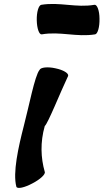

<svg xmlns="http://www.w3.org/2000/svg" viewBox="-20 -898 518 961"><path d="M189 -726C281 -742 363 -711 456 -726C469 -728 479 -763 478 -804C478 -845 466 -876 453 -874C361 -858 279 -889 187 -874C173 -872 163 -837 164 -796C165 -755 176 -724 189 -726ZM178 -548C154 -520 124 -361 99 -267C72 -162 43 -33 62 37C67 49 103 41 142 20C181 0 209 -26 204 -38C184 -108 181 -186 204 -267C221 -282 281 -434 321 -518C325 -531 297 -548 258 -556C219 -565 183 -561 178 -548Z"/></svg>

Font: Nupuram Black Oblique
Style: Regular
Weight: 900
Designer: Santhosh Thottingal (santhosh.thottingal@gmail.com)
Foundry: SMC
Version: Version 1.000